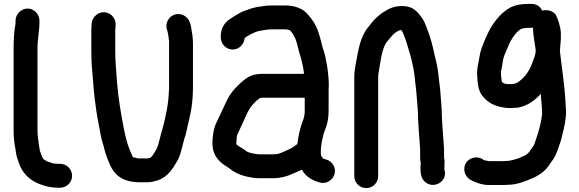

<svg xmlns="http://www.w3.org/2000/svg" viewBox="-20 -759 2982 988"><path d="M60 -653V-638C52.6 -600.8 50 -555.2 50 -511V-85C50 -53.6 53.9 -17.2 60 10L62 27C64.3 41.8 69.3 57.4 74 70C91.8 132.2 133.9 172 194 192L220 200C238.4 204.3 258.2 207 280 207H289C323.1 207 351 179.5 351 145.5C351 111.5 323.1 84 289 84H280C276 84 271 83.7 265 83C260.3 83 255.7 82.3 251 81L233 75C223.6 72.3 216.8 69.4 210 64C198.3 58.2 194 41 190 29C188.1 24.1 184 17 184 9L181 -8C178 -31.9 173 -60.8 173 -85V-511C173 -560.2 183 -599.6 183 -644V-653C183 -686 155 -715 122 -715C89 -715 60 -686 60 -653Z M474.5 -681.5C461.5 -670.5 454 -656.7 452 -640L451 -629C450.3 -619.7 450 -611.7 450 -605V-496C450 -429.6 454.5 -395.9 460 -328C463.1 -275.9 471 -222.2 477 -180C481.1 -150 491.1 -106.5 496 -76C501.6 -44.6 506.4 -28.7 514 -4L520 20C523.3 31.3 527 42.3 531 53C543.8 82.9 549.7 104.8 570 128C596.1 161.7 641.3 179 699 179H737C757.8 179 775.9 173.8 792 169C842.9 152 869.9 108.6 895 64C913.5 30.4 920.8 -26.1 935 -65C940.3 -83 947.2 -123.1 953 -142C958.1 -162.4 960.7 -180.4 965 -202C971.2 -238.9 973 -281.8 973 -323V-536C973 -551.8 971.5 -565.4 970 -579L967 -596C962.8 -633.4 955.3 -664.2 927 -679C875.5 -705.9 824.1 -658.1 839 -607C840.6 -602.8 843 -597.4 843 -592C843.7 -588 844.7 -583.3 846 -578L848 -562C848.7 -556.7 849.3 -551.7 850 -547V-302C847.8 -275.7 847.1 -246.7 843 -222L839 -196C832.7 -170.7 826.6 -129.7 818 -104C811 -81.6 802.1 -43.2 795 -17C788 5.4 783.2 13.2 772 30C764.3 44.2 756.9 56 737 56H691C685 55.1 672 52 664 50C657.8 37.6 651.9 23.4 646 8C631.7 -27.9 625.8 -56.9 617 -99C601.8 -177.9 589.7 -247 582 -337C578 -402.9 573 -434.6 573 -496V-605C573 -608.3 573.3 -612.7 574 -618L575 -629C576.3 -645.7 571.5 -660.7 560.5 -674C539.7 -699.2 501.6 -704.4 474.5 -681.5Z M1631 36V12C1631.7 7.3 1632 2.7 1632 -2C1633.3 -8 1634.3 -14.3 1635 -21C1635 -25 1635.7 -29.3 1637 -34C1641.1 -54.7 1644.6 -70.6 1652 -89C1664.7 -119.9 1671 -150.4 1671 -191V-304C1671 -308 1671.3 -312.3 1672 -317C1672 -350.7 1668.4 -387.6 1663 -420C1658.2 -446.3 1652.8 -480.1 1644 -503C1638.9 -516.5 1635.3 -535.9 1631 -551L1623 -579C1619.7 -589.7 1616.7 -598.7 1614 -606L1606 -624C1594.9 -648.5 1570.2 -680.6 1551 -698C1527.2 -718.6 1490.5 -731 1447 -731H1384C1374 -731 1363.3 -730.7 1352 -730C1317.8 -725.1 1287.2 -722.2 1260 -711C1242.2 -704.5 1226.6 -700 1212 -691L1198 -683C1187.1 -677.1 1167.5 -664 1157 -657C1134.9 -640.7 1116 -611 1116 -575V-566C1116 -533 1144 -504 1177 -504C1210.6 -504 1236.4 -531.8 1239 -563C1243.4 -567.4 1251.2 -572.1 1255 -574L1273 -584C1285.4 -590.2 1303.4 -598.6 1320 -601C1338.7 -604.4 1359.6 -608 1382 -608H1447C1450.3 -608 1453.7 -607.7 1457 -607C1462.5 -607 1467.7 -604.1 1472 -603C1485.2 -589.8 1492 -576 1500 -560C1511.7 -530.8 1516.6 -492.6 1528 -463L1533 -443C1537.8 -420.8 1541.9 -404.8 1544 -382V-379H1334C1273.8 -379 1250.5 -361.6 1216 -330C1182.5 -299.4 1162.1 -273.9 1143 -233L1131 -207C1116.7 -178.4 1103 -146.1 1089 -118C1078.9 -91.7 1073 -57.1 1073 -21C1073 24.1 1092 54.9 1118 78C1131.8 90 1151.3 100 1165 111C1191.4 132.1 1226.6 146.3 1267 153L1284 156C1291.3 156.7 1299 157.3 1307 158H1388C1422.4 158 1458.5 148.3 1483 136C1498.7 129.7 1518.7 121.6 1532 115L1533 114C1553 148.9 1583.3 168.1 1625 180C1661.7 190.7 1693.1 164.9 1701 138C1711.9 100.8 1686.9 69.8 1659 62C1653.7 60.5 1648.8 59.4 1644 57H1643C1638 52 1632.7 43 1631 36ZM1548 -256V-180L1546 -164C1544.2 -153.2 1541.5 -144.1 1537 -134C1523.4 -97.8 1515.3 -59.7 1510 -17L1506 -15L1485 0C1477.1 4.7 1470 9.3 1459 13C1438.3 22.5 1417 35 1388 35H1313C1309 35 1305 34.7 1301 34L1284 31C1280.7 31 1277.7 30.3 1275 29C1262.8 27.3 1247.9 20.9 1240 13C1232.7 7.7 1223.7 2 1213 -4C1206.6 -8 1199.1 -11.9 1196 -18V-21C1196 -24.3 1196.3 -28.3 1197 -33C1197 -45.2 1197.9 -62.3 1203 -70C1215 -98.1 1231.2 -128.7 1243 -157L1253 -179C1266.2 -205.4 1276.3 -217.3 1298 -239C1305.3 -245 1311 -249.7 1315 -253L1321 -255C1321.7 -255.7 1322.3 -256 1323 -256Z M1926 147V-359C1926 -369.7 1927 -380 1929 -390C1938.5 -442.1 1943.7 -503.5 1968 -540C1989.2 -563.5 2005 -592.7 2039 -604C2040.3 -604 2042 -604.3 2044 -605C2047.6 -599.6 2051.8 -595.6 2054 -589C2061.4 -569.8 2068.7 -552.7 2075 -530C2090.6 -480.9 2106.8 -425.2 2113 -369C2116.7 -328.6 2122.9 -293.4 2125 -252C2128.2 -214 2131 -190.3 2131 -152C2132.7 -116.5 2135.5 -79.1 2138 -47C2138 -37.2 2140 -28 2140 -18C2140.7 -10 2141.3 -0.7 2142 10V53C2142 61.7 2143 70.7 2145 80C2144.3 85.3 2144 91 2144 97V112C2144 145 2151.9 167 2173 181.5C2220.5 214.3 2284.8 168.5 2267 115V97C2267 82.7 2268.9 70.4 2266 56C2265.3 55.3 2265 54.3 2265 53V7C2262.6 -38.5 2258.6 -73.5 2256 -118L2254 -154C2254 -168 2253.7 -180.3 2253 -191L2251 -221C2249.7 -231 2248.7 -243.3 2248 -258C2246.3 -303.4 2239 -339.4 2235 -383C2230.6 -418.2 2224.9 -443.8 2216 -478C2206.1 -522.7 2196 -566.3 2180 -605C2170 -631.5 2163.1 -652.3 2147 -673C2128.4 -698.3 2108 -719.4 2074 -726C2031.7 -732 1998.6 -723.2 1972 -708C1951.3 -695.9 1944.2 -691.7 1924.5 -675C1900.6 -654.7 1891 -639.2 1872 -616C1844.4 -579.9 1831.6 -539 1821 -486C1814.5 -444.9 1803 -406.1 1803 -359V147C1803 181.1 1830.5 209 1864.5 209C1898.5 209 1926 181.1 1926 147Z M2737 -497C2733.6 -469.5 2727.6 -458.2 2718 -433C2706.3 -400.1 2686.7 -369.9 2662 -349C2647.5 -335.8 2633.9 -326 2607 -326C2587.1 -326 2561 -326.8 2561 -347C2560.3 -355 2559.3 -364 2558 -374V-388C2558.7 -394.7 2560 -401.7 2562 -409C2565.1 -424.6 2568 -456 2574 -471C2582.9 -491.4 2595.8 -524.6 2606 -545C2619 -567.8 2637.8 -596.1 2661 -610C2669.3 -614.1 2690.4 -616 2703 -616H2713C2716.3 -616 2719.7 -616.3 2723 -617C2723 -574.5 2732.6 -536.9 2737 -497ZM2769 -705C2759 -727.7 2740.3 -739 2713 -739H2703C2633 -739 2600.8 -723.7 2562 -688C2522.6 -650.3 2498.6 -609.4 2476 -556C2463.5 -524 2452.3 -502.3 2447 -465C2441.5 -430 2431.8 -401.7 2436 -362L2438 -336C2441.8 -302.2 2448.7 -280.5 2468 -259C2493.3 -229.9 2523.6 -213.7 2570 -206C2595 -201 2617.4 -203.5 2644 -205C2692.7 -212.5 2734.6 -244.4 2763 -276C2763 -259.5 2766.2 -239.1 2767 -225C2768.1 -201.1 2770.8 -188.8 2769 -166C2764.6 -130.9 2755.7 -98.5 2747 -69C2741.4 -49.6 2735.3 -36.7 2730 -18L2725 -8C2717.4 3.4 2709 14.2 2702 24C2691 40.5 2665.6 46.2 2648 56C2632.8 61.1 2612.8 66.2 2596 69H2587C2582.3 69.7 2577.7 70 2573 70H2495C2490.6 69.1 2476.4 66.6 2470 65C2440.5 40.4 2396.2 50.3 2378.5 78.5C2358.5 110.3 2372.4 147.6 2397 164C2417.2 176.6 2458.8 193 2493 193H2573C2579.7 193 2586 192.7 2592 192C2639.5 192 2680.9 174.6 2715 160C2752 145.2 2780.8 124.6 2803 95C2810.2 82.4 2819.2 72.3 2828 59C2845 31.8 2855.1 -2.4 2866 -35C2874.8 -72.3 2887 -110.5 2891 -154C2894.7 -183.5 2891.5 -202.8 2890 -232C2886 -316.4 2870.3 -414.1 2861 -498C2861.7 -505.3 2862.3 -512.3 2863 -519L2865 -545C2866.3 -555.7 2866.7 -565 2866 -573V-586C2866 -595.3 2865 -605 2863 -615C2857 -636.1 2854.2 -654.1 2845 -671C2842.6 -677 2842 -681 2837 -686.5C2822.3 -702.6 2801.9 -710.2 2769 -705Z"/></svg>

Font: Smoothie
Style: Regular
Weight: 400
Foundry: Cannot Into Space Fonts
Version: Version 0.8